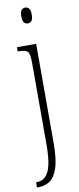

<svg xmlns="http://www.w3.org/2000/svg" viewBox="-107 -777 435 1052"><g transform="rotate(-10 110.5 -251.0)"><path d="M116 -654Q104 -654 95.5 -663Q87 -672 87 -698Q87 -723 95.5 -732.5Q104 -742 116 -742Q128 -742 136.5 -732.5Q145 -723 145 -698Q145 -672 136.5 -663Q128 -654 116 -654ZM9 240V211H14Q41 211 60.5 193.5Q80 176 90.5 134Q101 92 101 18V-437Q101 -486 90 -499Q79 -512 44 -512H34V-536H141V16Q141 107 124.5 155.5Q108 204 80.5 222Q53 240 19 240Z"/></g></svg>

Font: Noto Serif Tamil ExtraCondensed ExtraLight
Style: Italic
Weight: 200
Width: 2
Italic angle: -12°
Designer: Indian Type Foundry, Tom Grace, and the Monotype Design Team
Foundry: Monotype Imaging Inc.
Version: Version 2.003; ttfautohint (v1.8.4.7-5d5b)